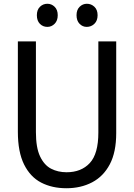

<svg xmlns="http://www.w3.org/2000/svg" viewBox="-20 -988 714 1021"><path d="M333 13Q257 13 199 -17Q141 -47 108 -113.5Q75 -180 75 -287V-768H171V-285Q171 -203 193 -156.5Q215 -110 251.5 -91Q288 -72 334 -72Q412 -72 457.5 -121Q503 -170 503 -283V-768H598V-280Q598 -179 564 -114.5Q530 -50 470 -18.5Q410 13 333 13ZM232 -845Q208 -845 192 -861.5Q176 -878 176 -907Q176 -936 192.5 -952Q209 -968 232 -968Q254 -968 270.5 -952Q287 -936 287 -907Q287 -878 270.5 -861.5Q254 -845 232 -845ZM441 -845Q419 -845 403 -861.5Q387 -878 387 -907Q387 -936 403.5 -952Q420 -968 442 -968Q465 -968 482 -952Q499 -936 499 -907Q499 -878 482 -861.5Q465 -845 441 -845Z"/></svg>

Font: Yaldevi ExtraLight Medium
Style: Regular
Weight: 500
Version: Version 1.100